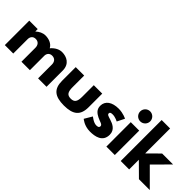

<svg xmlns="http://www.w3.org/2000/svg" viewBox="190 -2773 4277 4277"><g transform="rotate(45 2328.5 -634.0)"><path d="M90 0H356V-455C356 -517 391 -585 479 -585C573 -585 614 -517 614 -440V0H880V-460C883 -519 919 -580 1003 -580C1097 -580 1138 -513 1138 -436V0H1404V-508C1404 -723 1245 -793 1104 -793C1020 -793 929 -751 848 -658C794 -757 682 -793 580 -793C496 -793 419 -752 359 -696H356V-770H90Z M1820 -770H1554V-340C1554 -82 1683 22 1971 22C2259 22 2389 -82 2389 -340V-770H2123V-404C2123 -252 2082 -194 1971 -194C1860 -194 1820 -252 1820 -404Z M2885 -793C2682 -793 2548 -704 2548 -546C2548 -430 2626 -376 2704 -336C2791 -291 2876 -286 2876 -230C2876 -179 2831 -175 2793 -175C2707 -175 2602 -264 2602 -264L2494 -82C2494 -82 2606 22 2792 22C2950 22 3156 -14 3156 -241C3156 -399 3024 -455 2922 -487C2856 -508 2802 -519 2802 -560C2802 -596 2826 -607 2885 -607C2966 -607 3056 -559 3056 -559L3143 -733C3143 -733 3034 -793 2885 -793Z M3424 -1246C3337 -1246 3267 -1175 3267 -1088C3267 -1001 3337 -931 3424 -931C3511 -931 3582 -1001 3582 -1088C3582 -1175 3511 -1246 3424 -1246ZM3288 -770H3554V-1H3288Z M4621 -770H4276L4007 -504V-1290H3741V0H4007V-305L4315 0H4657L4255 -402Z"/></g></svg>

Font: Poland Can Into
Style: BigWritings
Weight: 700
Foundry: Cannot Into Space Fonts
Version: Version 0.92